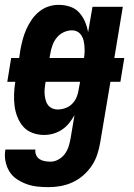

<svg xmlns="http://www.w3.org/2000/svg" viewBox="-34 -548 554 791"><path d="M166 223Q143 223 119.5 220.5Q96 218 74.5 210Q53 202 34.5 189.5Q16 177 4.5 158Q-7 139 -11.5 116Q-16 93 -12 70V68H112Q110 80 115 91Q120 102 129.5 108Q139 114 151 116Q163 118 175 118Q191 118 207 109Q223 100 233.5 85.5Q244 71 249 54.5Q254 38 257 21L273 -74Q263 -56 250.5 -40.5Q238 -25 221.5 -14Q205 -3 186 2.5Q167 8 148 8Q123 8 100 -0.5Q77 -9 62 -26Q47 -43 38 -65.5Q29 -88 26 -112Q23 -136 24 -161Q25 -186 29 -211H-4L12 -309H45L50 -343Q54 -364 59.5 -385Q65 -406 74 -426.5Q83 -447 96 -466Q109 -485 126.5 -499.5Q144 -514 165 -521Q186 -528 207 -528Q232 -528 254.5 -520.5Q277 -513 292 -496.5Q307 -480 316 -459Q325 -438 329 -415L347 -520H472L437 -309H478L462 -211H421L379 38Q375 63 367 87.5Q359 112 344.5 134Q330 156 309.5 174Q289 192 265 203Q241 214 216 218.5Q191 223 166 223ZM170 -309H312Q314 -321 314.5 -333Q315 -345 314 -357Q313 -369 310.5 -380.5Q308 -392 301.5 -402Q295 -412 285 -417.5Q275 -423 262 -423Q245 -423 228 -415Q211 -407 199.5 -392.5Q188 -378 182 -361Q176 -344 173 -326ZM204 -97Q219 -97 235 -102.5Q251 -108 263 -120Q275 -132 281.5 -147.5Q288 -163 290 -179L296 -211H154L153 -206Q151 -194 150 -182Q149 -170 150 -158.5Q151 -147 154 -135.5Q157 -124 163.5 -115.5Q170 -107 180.5 -102Q191 -97 204 -97Z"/></svg>

Font: Iosevka Term Curly XBd Obl
Style: Regular
Weight: 800
Italic angle: -9°
Designer: Belleve Invis
Foundry: Belleve Invis
Version: Version 32.3.0